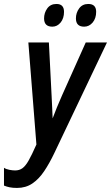

<svg xmlns="http://www.w3.org/2000/svg" viewBox="-53 -925 552 954"><path d="M31.7 8.8Q9.8 8.8 -5.4 5.6Q-20.5 2.4 -33.2 -2.9V-91.3Q-22 -84 -5.9 -81.1Q10.3 -78.1 22 -78.1Q43.5 -78.1 58.8 -89.4Q74.2 -100.6 89.8 -128.4Q105.5 -156.2 127.9 -207L87.9 -713.9H189.9L203.6 -445.3Q205.1 -421.9 206.3 -388.4Q207.5 -355 208.5 -336.9Q218.3 -362.3 229.7 -391.1Q241.2 -419.9 254.9 -450.2L373 -713.9H478.5L216.8 -164.1Q192.9 -113.8 166.7 -74.7Q140.6 -35.6 107.9 -13.4Q75.2 8.8 31.7 8.8ZM365.2 -792.5Q324.2 -792.5 324.2 -833.5Q324.2 -861.3 340.3 -883.3Q356.4 -905.3 385.7 -905.3Q424.8 -905.3 424.8 -866.2Q424.8 -834 407.5 -813.2Q390.1 -792.5 365.2 -792.5ZM207 -792.5Q166 -792.5 166 -833.5Q166 -861.3 181.9 -883.3Q197.8 -905.3 227.5 -905.3Q265.1 -905.3 265.1 -866.2Q265.1 -834 248.3 -813.2Q231.4 -792.5 207 -792.5Z"/></svg>

Font: Open Sans Condensed SemiBold
Style: Italic
Weight: 600
Width: 3
Italic angle: -12°
Designer: Monotype Design Team
Foundry: Monotype Imaging Inc.
Version: Version 3.000; ttfautohint (v1.8.4)